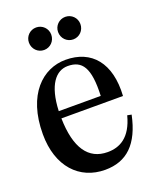

<svg xmlns="http://www.w3.org/2000/svg" viewBox="-135 -779 706 873"><g transform="rotate(-20 218.0 -342.0)"><path d="M222 16C327 16 392 -46 420 -179L400 -183C374 -83 318 -56 260 -56C167 -56 117 -128 114 -272H412C422 -429 348 -516 222 -516C112 -516 10 -425 10 -233C10 -76 98 16 222 16ZM93 -646C93 -615 117 -591 147 -591C177 -591 201 -615 201 -646C201 -676 177 -700 147 -700C117 -700 93 -676 93 -646ZM114 -307C119 -433 165 -486 222 -486C291 -486 323 -443 317 -307ZM234 -646C234 -615 258 -591 288 -591C318 -591 342 -615 342 -646C342 -676 318 -700 288 -700C258 -700 234 -676 234 -646Z"/></g></svg>

Font: RL Madena
Style: Regular
Weight: 400
Designer: I Kadek Wantara Putra
Foundry: Roughlines ID
Version: Version 1.000;Glyphs 3.1.2 (3151)